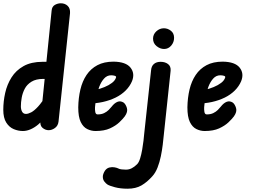

<svg xmlns="http://www.w3.org/2000/svg" viewBox="-30 -792 1547 1168"><path d="M266 0Q246 0 229 -14Q212 -28 216 -59L284 -727Q286 -752 303.5 -762Q321 -772 340 -772Q365 -772 381.5 -756.5Q398 -741 396 -712L326 -52Q323 -27 304.5 -13.5Q286 0 266 0ZM-10 -124Q-10 -175 1.5 -226.5Q13 -278 40 -321Q67 -364 113.5 -390Q160 -416 229 -416H277L266 -312H234Q189 -312 161.5 -295Q134 -278 120.5 -252Q107 -226 102 -197.5Q97 -169 97 -145Q97 -126 104.5 -112.5Q112 -99 128 -99Q141 -99 159.5 -108.5Q178 -118 201.5 -143.5Q225 -169 254 -217L241 -75Q225 -54 203.5 -35.5Q182 -17 157.5 -6Q133 5 109 5Q81 5 53.5 -6.5Q26 -18 8 -46.5Q-10 -75 -10 -124Z M551 5Q525 5 500.5 -7Q476 -19 461 -50Q446 -81 446 -139Q447 -197 459 -247.5Q471 -298 496.5 -336Q522 -374 562.5 -395.5Q603 -417 661 -417Q736 -416 764 -380.5Q792 -345 773 -298Q760 -267 734.5 -241.5Q709 -216 673.5 -198.5Q638 -181 595 -171.5Q552 -162 505 -162L515 -240Q530 -240 555 -246Q580 -252 606 -262.5Q632 -273 651.5 -288Q671 -303 676 -321Q678 -328 668 -331Q658 -334 646 -334Q621 -334 603 -314Q585 -294 573.5 -263.5Q562 -233 556 -199.5Q550 -166 548 -140Q547 -126 549.5 -111Q552 -96 564 -96Q587 -96 603.5 -104Q620 -112 631.5 -123.5Q643 -135 649 -143Q666 -165 684.5 -172.5Q703 -180 722 -168Q735 -158 742 -135Q749 -112 729 -84Q718 -69 696 -48Q674 -27 639 -11Q604 5 551 5Z M608 247Q619 231 635.5 227Q652 223 667.5 226Q683 229 690 233Q697 237 710.5 238.5Q724 240 736 240Q755 240 771.5 231.5Q788 223 804 207Q815 196 822.5 171.5Q830 147 835 118Q840 89 843 63.5Q846 38 847 24L889 -364Q891 -390 906.5 -403Q922 -416 947 -416Q974 -416 992 -402.5Q1010 -389 1008 -362L966 33Q964 55 960 88.5Q956 122 948.5 158.5Q941 195 928.5 227Q916 259 897 280Q865 316 830.5 336Q796 356 746 356Q703 356 669 347Q635 338 623 330Q614 324 605 312.5Q596 301 595.5 284.5Q595 268 608 247ZM968 -494Q944 -494 922.5 -511.5Q901 -529 901 -557Q901 -583 921 -601.5Q941 -620 967 -620Q990 -620 1009.5 -605Q1029 -590 1029 -562Q1029 -535 1011.5 -514.5Q994 -494 968 -494Z M1215 5Q1189 5 1164.5 -7Q1140 -19 1125 -50Q1110 -81 1110 -139Q1111 -197 1123 -247.5Q1135 -298 1160.5 -336Q1186 -374 1226.5 -395.5Q1267 -417 1325 -417Q1400 -416 1428 -380.5Q1456 -345 1437 -298Q1424 -267 1398.5 -241.5Q1373 -216 1337.5 -198.5Q1302 -181 1259 -171.5Q1216 -162 1169 -162L1179 -240Q1194 -240 1219 -246Q1244 -252 1270 -262.5Q1296 -273 1315.5 -288Q1335 -303 1340 -321Q1342 -328 1332 -331Q1322 -334 1310 -334Q1285 -334 1267 -314Q1249 -294 1237.5 -263.5Q1226 -233 1220 -199.5Q1214 -166 1212 -140Q1211 -126 1213.5 -111Q1216 -96 1228 -96Q1251 -96 1267.5 -104Q1284 -112 1295.5 -123.5Q1307 -135 1313 -143Q1330 -165 1348.5 -172.5Q1367 -180 1386 -168Q1399 -158 1406 -135Q1413 -112 1393 -84Q1382 -69 1360 -48Q1338 -27 1303 -11Q1268 5 1215 5Z"/></svg>

Font: Edu NSW ACT Foundation
Style: Bold
Weight: 700
Version: Version 1.003